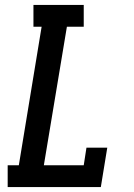

<svg xmlns="http://www.w3.org/2000/svg" viewBox="-20 -755 540 775"><path d="M11 0V-88H56L148 -647H115V-735H318V-647H250L157 -88H318L329 -159H413L387 0Z"/></svg>

Font: Iosevka Slab Semibold
Style: Italic
Weight: 600
Italic angle: -9°
Monospace: yes
Designer: Belleve Invis
Foundry: Belleve Invis
Version: Version 11.1.1; ttfautohint (v1.8.3)